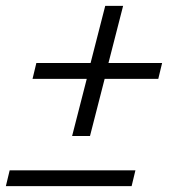

<svg xmlns="http://www.w3.org/2000/svg" viewBox="-23 -635 593 655"><path d="M273 -366H88L101 -420H286L336 -615H397L347 -420H530L517 -366H334L284 -171H223ZM10 -54H439L426 0H-3Z"/></svg>

Font: IBM Plex Serif Text
Style: Italic
Weight: 450
Italic angle: -14°
Designer: Mike Abbink, Paul van der Laan, Pieter van Rosmalen
Foundry: Bold Monday
Version: Version 3.001